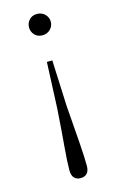

<svg xmlns="http://www.w3.org/2000/svg" viewBox="-117 -571 523 852"><g transform="rotate(-15 144.5 -145.0)"><path d="M144 -522Q166 -522 180.5 -507.5Q195 -493 195 -473Q195 -453 180.5 -438.5Q166 -424 144 -424Q122 -424 108.5 -438.5Q95 -453 95 -473Q95 -493 108.5 -507.5Q122 -522 144 -522ZM144 232Q125 232 114.5 220.5Q104 209 104 186Q104 145 110 78Q116 11 123 -95L132 -305H157L166 -95Q174 11 179 78Q184 145 184 186Q184 209 173.5 220.5Q163 232 144 232Z"/></g></svg>

Font: Noto Serif JP ExtraLight ExtraLight
Style: Regular
Weight: 250
Version: Version 2.003-H1;hotconv 1.1.1;makeotfexe 2.6.0